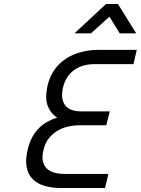

<svg xmlns="http://www.w3.org/2000/svg" viewBox="-20 -947 709 967"><path d="M509 0H288Q241 0 204 -11Q167 -22 144 -45.5Q121 -69 114 -106Q107 -143 120 -196Q129 -232 143.5 -258Q158 -284 177.5 -303Q197 -322 220 -334.5Q243 -347 268 -355Q235 -375 220 -415Q205 -455 221 -522Q232 -565 255.5 -597.5Q279 -630 313 -652Q347 -674 389 -685Q431 -696 478 -696H669L652 -624H457Q394 -624 353 -594Q312 -564 298 -509Q284 -452 306.5 -419Q329 -386 391 -386H533L515 -316H373Q355 -316 329 -311Q303 -306 277.5 -293Q252 -280 230.5 -256Q209 -232 200 -195Q191 -161 195.5 -137.5Q200 -114 215 -99Q230 -84 253.5 -77.5Q277 -71 307 -71H526ZM514 -927H574L666 -779H583L531 -863L438 -779H355Z"/></svg>

Font: Panefresco 400wt
Style: Italic
Weight: 400
Foundry: Campivisivi & Chank Co
Version: Version 1.001